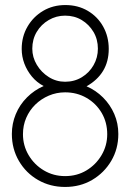

<svg xmlns="http://www.w3.org/2000/svg" viewBox="-20 -729 519 761"><path d="M239 -709Q190 -709 151 -686Q112 -663 89 -623.5Q66 -584 66 -535Q66 -505 76.5 -477Q87 -449 106.5 -425.5Q126 -402 153 -388Q116 -372 87 -343Q58 -314 42.5 -276.5Q27 -239 27 -198Q27 -139 55 -91Q83 -43 131 -15.5Q179 12 238 12Q298 12 345.5 -16Q393 -44 421 -91.5Q449 -139 449 -198Q449 -240 433 -277Q417 -314 388.5 -342.5Q360 -371 323 -387Q366 -411 388.5 -448Q411 -485 411 -535Q411 -584 389 -623.5Q367 -663 328 -686Q289 -709 239 -709ZM238 -405Q203 -405 173.5 -423.5Q144 -442 126 -472Q108 -502 108 -536Q108 -573 125.5 -602.5Q143 -632 173 -649.5Q203 -667 238 -667Q275 -667 304 -649.5Q333 -632 350.5 -602.5Q368 -573 368 -536Q368 -501 351 -471Q334 -441 304.5 -423Q275 -405 238 -405ZM238 -31Q192 -31 154 -53.5Q116 -76 93.5 -114Q71 -152 71 -197Q71 -232 84 -262Q97 -292 120 -314.5Q143 -337 173.5 -350Q204 -363 238 -363Q285 -363 323 -341Q361 -319 383 -281.5Q405 -244 405 -197Q405 -152 382.5 -114Q360 -76 322.5 -53.5Q285 -31 238 -31Z"/></svg>

Font: Advent Pro Light
Style: Regular
Weight: 300
Version: Version 3.000